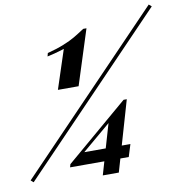

<svg xmlns="http://www.w3.org/2000/svg" viewBox="-209 -914 1039 1089"><g transform="rotate(-10 311.0 -369.5)"><path d="M0 0ZM480 -63 458 7.8H409.7L387.2 85H294.9L317.4 7.8H120.1L125 -9.8L485.4 -316.9H503.9L430.2 -63ZM378.4 -201.7 214.4 -63H337.9ZM128.4 -437 201.7 -660.2 189.5 -656.2Q141.6 -641.6 103.5 -633.8L108.4 -652.8Q162.1 -666.5 202.4 -682.9Q242.7 -699.2 268.6 -714.4Q294.4 -729.5 329.6 -752.9H348.6L247.6 -437ZM-98.1 55.2 -113.3 42 719.7 -824.2 734.9 -811Z"/></g></svg>

Font: TypoPRO Playfair Display SC
Style: Italic
Weight: 900
Italic angle: -14°
Designer: Claus Eggers Sørensen
Foundry: Claus Eggers Sørensen
Version: Version 1.004;PS 001.004;hotconv 1.0.70;makeotf.lib2.5.58329